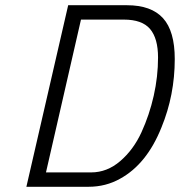

<svg xmlns="http://www.w3.org/2000/svg" viewBox="-20 -715 689 735"><path d="M319 0C363 0 403.3 -10.3 440 -31C508 -68.3 560.7 -133.7 598 -227C632 -309.7 649 -397 649 -489C649 -560.3 634 -612.5 604 -645.5C574 -678.5 528 -695 466 -695H241L81 0ZM568.5 -348.5C557.5 -299.5 541.8 -252.8 521.5 -208.5C501.2 -164.2 474.2 -127.5 440.5 -98.5C406.8 -69.5 369.7 -55 329 -55H156L290 -640H454C500.7 -640 534.2 -628 554.5 -604C574.8 -580 585 -543.7 585 -495C585 -446.3 579.5 -397.5 568.5 -348.5Z"/></svg>

Font: Titillium Web
Style: Light Italic
Weight: 300
Italic angle: -13°
Version: Version 1.001;PS 57.000;hotconv 1.0.70;makeotf.lib2.5.55311